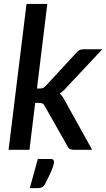

<svg xmlns="http://www.w3.org/2000/svg" viewBox="-20 -760 539 974"><path d="M23.5 0ZM220 -740 167.5 -311H181.5Q192.5 -311 199.2 -314.2Q206 -317.5 214 -326.5L365 -490Q373 -500 381.8 -505Q390.5 -510 403.5 -510H499L317 -316Q301.5 -297 282.5 -285.5Q291 -278.5 297.2 -269.5Q303.5 -260.5 309 -249.5L447.5 0H355Q342.5 0 334.5 -4.2Q326.5 -8.5 321.5 -20L208 -220Q202.5 -231.5 196 -234.8Q189.5 -238 175.5 -238H158.5L129.5 0H23.5L114.5 -740ZM237.5 46.5Q247.5 46.5 250.8 51Q254 55.5 254 60.5Q254 66 252 74.5Q250 83 245 96.2Q240 109.5 231 128.5Q222 147.5 208.5 174Q201.5 186.5 192.2 190.5Q183 194.5 169 194.5H131L172 46.5Z"/></svg>

Font: Lato Semibold
Style: Italic
Weight: 600
Italic angle: -7°
Designer: Lukasz Dziedzic
Foundry: tyPoland Lukasz Dziedzic
Version: Version 2.006; 2014-01-15